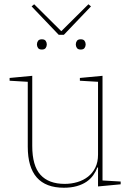

<svg xmlns="http://www.w3.org/2000/svg" viewBox="-20 -867 615 899"><path d="M279 12Q110 12 110 -180V-484L25 -489V-502L131 -512V-184Q131 -91 169.5 -48.5Q208 -6 283 -6Q314 -6 342.5 -14.5Q371 -23 392.5 -40Q414 -57 426.5 -82.5Q439 -108 439 -143V-484L354 -489V-502L460 -512V-22L545 -17V-4L439 6V-83H436Q429 -64 416.5 -46.5Q404 -29 385 -16Q366 -3 339.5 4.5Q313 12 279 12ZM176 -635Q163 -635 158 -642.5Q153 -650 153 -658V-660Q153 -668 158 -675.5Q163 -683 176 -683Q189 -683 194 -675.5Q199 -668 199 -660V-658Q199 -650 194 -642.5Q189 -635 176 -635ZM358 -635Q345 -635 340 -642.5Q335 -650 335 -658V-660Q335 -668 340 -675.5Q345 -683 358 -683Q371 -683 376 -675.5Q381 -668 381 -660V-658Q381 -650 376 -642.5Q371 -635 358 -635ZM128 -837 140 -847 267 -721 394 -847 406 -837 279 -704H255Z"/></svg>

Font: IBM Plex Serif Thin
Style: Regular
Weight: 100
Designer: Mike Abbink, Paul van der Laan, Pieter van Rosmalen
Foundry: Bold Monday
Version: Version 3.001